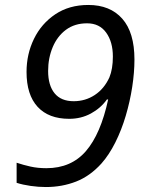

<svg xmlns="http://www.w3.org/2000/svg" viewBox="-20 -744 591 774"><path d="M165 10Q135 10 103.5 5.5Q72 1 47 -7V-88Q74 -79 103 -72.5Q132 -66 167 -66Q267 -66 326.5 -135Q386 -204 416 -343H411Q386 -308 346.5 -286.5Q307 -265 259 -265Q176 -265 131.5 -313.5Q87 -362 87 -454Q87 -526 117 -587.5Q147 -649 203 -686.5Q259 -724 336 -724Q424 -724 473 -668.5Q522 -613 522 -504Q522 -452 513 -393.5Q504 -335 487 -277.5Q470 -220 445 -170Q420 -120 389 -85Q343 -34 286.5 -12Q230 10 165 10ZM277 -336Q324 -336 362 -361Q400 -386 421 -432Q435 -466 435 -516Q435 -575 408 -612.5Q381 -650 331 -650Q281 -650 246 -624Q211 -598 192.5 -554Q174 -510 174 -458Q174 -400 200 -368Q226 -336 277 -336Z"/></svg>

Font: BC Sans
Style: Italic
Weight: 400
Italic angle: -12°
Designer: Monotype Design Team
Designer: Province of B.C.
Foundry: Monotype Imaging Inc.
Version: Version 2.000;GOOG;noto-source:20170915:90ef993387c0